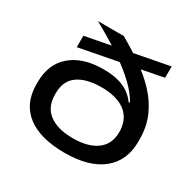

<svg xmlns="http://www.w3.org/2000/svg" viewBox="-149 -818 1001 990"><g transform="rotate(30 352.0 -323.0)"><path d="M352 15Q207 15 128.8 -45Q50.5 -105 50.5 -219.5V-230.5Q50.5 -340.5 121 -399.8Q191.5 -459 311 -459Q362.5 -459 399.8 -449.2Q437 -439.5 463.5 -421Q490 -402.5 509 -376L540 -388L544 -227.5Q542 -266 527 -293.8Q512 -321.5 486.5 -339Q461 -356.5 426.5 -365Q392 -373.5 351 -373.5Q260.5 -373.5 210.2 -338.2Q160 -303 160 -230V-219Q160 -146.5 210.8 -109Q261.5 -71.5 352 -71.5Q442 -71.5 493 -109Q544 -146.5 544 -219Q544 -221.5 544 -223.5Q544 -225.5 544 -227.5Q542.5 -258 540.8 -274.8Q539 -291.5 537.5 -313Q531.5 -357 501.8 -400.8Q472 -444.5 422.2 -487.5Q372.5 -530.5 307 -573.2Q241.5 -616 164 -658.5V-659.5H316Q386.5 -619.5 448 -576.2Q509.5 -533 555.5 -483Q601.5 -433 627.5 -372.8Q653.5 -312.5 653.5 -238V-225Q653.5 -111 575.2 -48Q497 15 352 15ZM135 -488.5V-556.5L608.5 -647V-579.5Z"/></g></svg>

Font: Anek Latin Expanded Medium
Style: Regular
Weight: 500
Width: 7
Designer: Yesha Goshar
Foundry: Ek Type
Version: Version 1.003